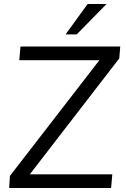

<svg xmlns="http://www.w3.org/2000/svg" viewBox="-20 -946 636 966"><path d="M585 -712 580 -652 130 -69H545L539 0H26L30 -61L480 -643H77L83 -712ZM366 -773H310L421 -926H516Z"/></svg>

Font: PRinguin Sans
Style: Italic
Weight: 400
Designer: Vernon Adams
Foundry: Vernon Adams
Version: ""